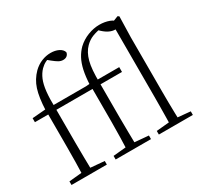

<svg xmlns="http://www.w3.org/2000/svg" viewBox="-164 -1029 1310 1247"><g transform="rotate(-30 490.5 -405.5)"><path d="M37 0V-27L154 -38H176L302 -27V0ZM131 0Q133 -56 134 -113Q135 -170 135 -226V-472H35V-502L158 -512L134 -500V-504Q138 -599 156.5 -656.5Q175 -714 218 -757Q246 -784 279.5 -797.5Q313 -811 347 -811Q381 -811 406.5 -798.5Q432 -786 439 -764Q438 -750 427 -740Q416 -730 397 -730Q380 -730 364 -739Q348 -748 326 -766L299 -788V-798H338V-789Q314 -787 294 -777Q274 -767 256 -749Q233 -725 219 -691.5Q205 -658 199.5 -607.5Q194 -557 196 -482V-226Q196 -170 197 -113Q198 -56 199 0ZM166 -472V-508H477V-472ZM368 0V-27L485 -38H507L633 -27V0ZM462 0Q464 -56 465.5 -113Q467 -170 467 -226V-472H367V-502L489 -512L465 -500Q468 -565 478 -610Q488 -655 505.5 -687.5Q523 -720 548 -745Q582 -777 626 -794Q670 -811 713 -811Q753 -811 786.5 -798.5Q820 -786 827 -764Q826 -751 815.5 -741.5Q805 -732 787 -732Q768 -732 746.5 -741.5Q725 -751 702 -772L685 -788V-799H714V-787Q675 -781 644.5 -769Q614 -757 588 -731Q555 -698 540 -642Q525 -586 527 -484V-226Q527 -170 528 -113Q529 -56 530 0ZM497 -472V-508H688V-472ZM692 0V-27L809 -38H830L947 -27V0ZM787 0Q788 -30 788.5 -69Q789 -108 789.5 -149.5Q790 -191 790 -226V-779L844 -800L854 -793L850 -637V-226Q850 -191 850.5 -149.5Q851 -108 852 -69Q853 -30 854 0Z"/></g></svg>

Font: Noto Serif KR ExtraLight
Style: Regular
Weight: 200
Designer: Ryoko NISHIZUKA 西塚涼子 (kana & ideographs); Frank Grießhammer (Latin, Greek & Cyrillic); Wenlong ZHANG 张文龙 (bopomofo); San
Foundry: Adobe
Version: Version 2.002-H1;hotconv 1.1.0;makeotfexe 2.6.0